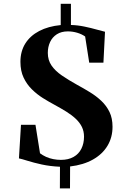

<svg xmlns="http://www.w3.org/2000/svg" viewBox="-20 -886 696 1034"><path d="M302.5 128.5 303 12Q249 9.5 204.8 -0.2Q160.5 -10 128.8 -20Q97 -30 82 -33L93 -214H171L195.5 -60.5Q210 -49.5 228.2 -41.2Q246.5 -33 267 -29Q287.5 -25 308 -25Q348 -25 376 -40.8Q404 -56.5 418.2 -85Q432.5 -113.5 432.5 -150Q432.5 -179 421 -202.5Q409.5 -226 388 -246.2Q366.5 -266.5 336.8 -285Q307 -303.5 271 -323Q242 -338.5 210.5 -358.2Q179 -378 151.8 -404.8Q124.5 -431.5 107.2 -467.8Q90 -504 90 -553Q90 -609.5 116.2 -651.5Q142.5 -693.5 191.2 -719Q240 -744.5 307 -751V-865.5H362V-751.5Q398 -750.5 435 -742.8Q472 -735 501.8 -726.5Q531.5 -718 545.5 -715L537 -548.5H460.5L438.5 -689.5Q420 -702.5 395.2 -709.8Q370.5 -717 345.5 -717Q310.5 -717 286.2 -701.5Q262 -686 249.8 -659.8Q237.5 -633.5 237.5 -601Q237.5 -562.5 257.2 -533.5Q277 -504.5 312.5 -480Q348 -455.5 394 -430Q430 -410.5 464.2 -389.5Q498.5 -368.5 526 -342.5Q553.5 -316.5 569.8 -282.8Q586 -249 586 -203.5Q586 -146 558.8 -100.8Q531.5 -55.5 480.5 -26.8Q429.5 2 357.5 10.5L357 128.5Z"/></svg>

Font: Merriweather 120pt
Style: Bold
Weight: 700
Designer: Eben Sorkin
Foundry: Eben Sorkin
Version: Version 2.100